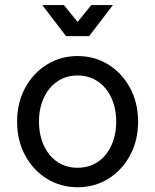

<svg xmlns="http://www.w3.org/2000/svg" viewBox="-20 -743 624 772"><path d="M136.7 -253.9Q136.7 -294.4 147.7 -328.1Q158.7 -361.8 179.2 -387Q199.7 -412.1 228.3 -425.8Q256.8 -439.5 292 -439.5Q327.1 -439.5 355.7 -425.8Q384.3 -412.1 404.8 -387Q425.3 -361.8 436.3 -328.1Q447.3 -294.4 447.3 -253.9Q447.3 -213.9 436.3 -179.9Q425.3 -146 404.8 -120.8Q384.3 -95.7 355.7 -82Q327.1 -68.4 292 -68.4Q256.8 -68.4 228.3 -82Q199.7 -95.7 179.2 -120.8Q158.7 -146 147.7 -179.9Q136.7 -213.9 136.7 -253.9ZM48.8 -253.9Q48.8 -177.7 81.1 -118.2Q113.3 -58.6 168.5 -24.4Q223.6 9.8 292 9.8Q360.8 9.8 415.8 -24.4Q470.7 -58.6 502.9 -118.2Q535.2 -177.7 535.2 -253.9Q535.2 -330.1 502.9 -389.6Q470.7 -449.2 415.8 -483.4Q360.8 -517.6 292 -517.6Q223.6 -517.6 168.5 -483.4Q113.3 -449.2 81.1 -389.6Q48.8 -330.1 48.8 -253.9ZM236.8 -722.7H149.9L245.6 -597.7H338.4ZM347.2 -722.7 245.6 -597.7H338.4L434.1 -722.7Z"/></svg>

Font: Giphurs SC
Style: Regular
Weight: 400
Version: Version 0.920